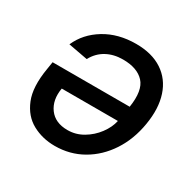

<svg xmlns="http://www.w3.org/2000/svg" viewBox="-129 -693 847 838"><g transform="rotate(30 294.5 -274.0)"><path d="M329.2 -556.5Q409.4 -556.5 462 -521.7Q514.6 -486.9 535.3 -423.8Q556.1 -360.8 541.9 -276.3Q528.1 -192.5 486.2 -128.6Q444.2 -64.6 381.6 -28.8Q318.9 7.1 242.9 7.1Q180.8 7.1 130.1 -20.4Q79.5 -47.9 54.9 -108.1Q30.2 -168.3 46.9 -267L52.9 -304.7H441.4Q455.3 -393.5 420.5 -431.1Q385.7 -468.8 313.6 -468.8Q267 -468.8 231.4 -449.2Q195.7 -429.7 174.7 -391L77.4 -409.1Q106.5 -475.5 173.1 -516Q239.7 -556.5 329.2 -556.5ZM427.9 -225.1H144.9Q134.2 -162.6 164.4 -121.6Q194.6 -80.6 256.7 -80.6Q298.3 -80.6 334.3 -101.9Q370.4 -123.2 395.2 -156.4Q420.1 -189.6 427.9 -225.1Z"/></g></svg>

Font: Inter UI Medium
Style: Italic
Weight: 500
Italic angle: 9.39999°
Designer: Rasmus Andersson
Foundry: rsms
Version: 3.2;8d6f07862